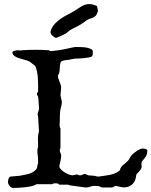

<svg xmlns="http://www.w3.org/2000/svg" viewBox="-20 -925 751 952"><path d="M19.5 -24.4Q19.5 -32.2 23.2 -41Q26.9 -49.8 34.7 -49.8L75.2 -53.2Q87.4 -55.7 99.1 -57.6Q110.8 -59.6 121.8 -62.7Q132.8 -65.9 142.6 -71.3Q152.3 -76.7 160.6 -86.9Q162.6 -90.3 163.8 -93.5Q165 -96.7 165 -100.6Q165 -108.4 168.9 -114.7Q168.9 -127 168.7 -137Q168.5 -147 166.5 -159.7Q165.5 -165.5 165.5 -169.4Q165.5 -173.3 165.5 -175.8Q165.5 -183.6 166 -186.8Q166.5 -189.9 168.9 -197.8Q168.9 -211.9 168.5 -221.4Q168 -231 168 -239.7Q168 -256.3 173.3 -273.9L168.9 -346.2Q168 -348.1 167.2 -354Q166.5 -359.9 166.5 -362.3Q168.9 -368.2 171.1 -375Q173.3 -381.8 173.3 -390.1Q171.9 -404.3 171.6 -417.5Q171.4 -430.7 168.9 -445.3Q168 -449.2 165.5 -451.7Q163.1 -454.1 163.1 -458.5Q163.1 -463.9 165.5 -466.1Q168 -468.3 168.9 -470.7V-494.1Q168.9 -504.4 168.7 -517.3Q168.5 -530.3 167.2 -543.9Q166 -557.6 163.1 -571.5Q160.2 -585.4 154.8 -598.1Q152.3 -600.1 147.9 -603.3Q143.6 -606.4 139.4 -609.9Q135.3 -613.3 132.1 -615.7Q128.9 -618.2 128.4 -618.2Q124 -621.6 116 -624.3Q107.9 -627 98.1 -629.6Q88.4 -632.3 78.4 -635.3Q68.4 -638.2 60.1 -642.3Q51.8 -646.5 46.6 -652.1Q41.5 -657.7 41.5 -665.5Q41.5 -668.5 44.9 -670.4Q48.3 -672.4 53.2 -673.6Q58.1 -674.8 62.5 -675.3Q66.9 -675.8 69.3 -675.8Q75.2 -674.8 78.1 -674.8Q81.1 -674.8 83 -674.8Q86.9 -674.8 87.9 -675.8Q104.5 -676.8 122.1 -677.5Q139.6 -678.2 157.2 -678.2Q173.8 -678.2 189.2 -677.5Q204.6 -676.8 223.1 -675.8Q225.1 -673.3 227.8 -672.4Q230.5 -671.4 232.4 -671.4Q254.4 -673.3 270.3 -675.8Q286.1 -678.2 299.3 -680.9Q312.5 -683.6 324.7 -686.5Q336.9 -689.5 351.6 -691.9H363.3Q372.6 -691.9 386 -691.4Q399.4 -690.9 411.4 -688.5Q423.3 -686 431.9 -681.4Q440.4 -676.8 440.4 -668Q440.4 -663.6 439.9 -657.5Q439.5 -651.4 437 -647Q434.6 -643.1 422.6 -640.6Q410.6 -638.2 396.5 -636.7Q382.3 -635.3 368.7 -634.8Q355 -634.3 349.1 -634.3Q346.7 -633.3 344.2 -632.8Q341.8 -632.3 339.6 -632.1Q337.4 -631.8 335.4 -631.8L327.1 -629.4Q309.6 -627.4 300.3 -626Q291 -624.5 286.1 -621.6Q281.2 -618.7 280 -614Q278.8 -609.4 277.3 -600.6Q276.4 -592.3 276.1 -583.7Q275.9 -575.2 273.9 -564.5L267.1 -548.8Q267.1 -542.5 269.5 -535.2Q272 -527.8 275.1 -520.3Q278.3 -512.7 280.8 -504.9Q283.2 -497.1 283.2 -489.7L279.8 -452.1L286.6 -420.9Q286.6 -409.7 284.4 -401.1Q282.2 -392.6 279.8 -382.8Q277.3 -368.7 276.9 -351.6Q276.4 -334.5 276.4 -320.8L275.4 -305.7Q275.4 -293.5 279.8 -289.6V-190.9Q277.3 -186.5 276.9 -184.3Q276.4 -182.1 276.4 -179.7Q276.4 -172.4 279.8 -166.3Q283.2 -160.2 283.2 -154.8Q283.2 -144.5 281 -132.6Q278.8 -120.6 276.4 -112.3Q276.4 -111.3 275.9 -109.4Q275.4 -107.4 274.9 -105Q274.4 -102.5 273.9 -99.6Q275.4 -91.8 283.2 -84Q291 -76.2 301.3 -69.8Q311.5 -63.5 322.3 -59.6Q333 -55.7 340.3 -55.7L361.8 -60.1Q363.8 -60.1 366.9 -57.9Q370.1 -55.7 377.9 -55.7Q384.3 -55.7 389.4 -59.1Q394.5 -62.5 402.3 -62.5L417.5 -55.7L448.7 -53.2L462.4 -49.8H470.7Q484.4 -51.8 497.8 -53.5Q511.2 -55.2 524.2 -57.9Q537.1 -60.5 549.3 -65.2Q561.5 -69.8 571.8 -78.6L573.2 -80.1Q575.2 -82 575.2 -84.5Q577.6 -92.3 581.5 -97.4Q585.4 -102.5 590.1 -106.7Q594.7 -110.8 599.9 -114.5Q605 -118.2 609.9 -123.5Q616.7 -128.9 622.1 -138.9Q627.4 -148.9 634.3 -157.2Q639.2 -162.1 646 -167.7Q652.8 -173.3 660.2 -178Q667.5 -182.6 674.6 -185.5Q681.6 -188.5 687.5 -188.5Q689.9 -188.5 693.8 -188Q697.8 -187.5 701.4 -186.5Q705.1 -185.5 707.8 -183.8Q710.4 -182.1 710.4 -179.7Q710.4 -168.9 708.5 -161.9Q706.5 -154.8 702.9 -148.9Q699.2 -143.1 694.6 -137.7Q689.9 -132.3 685.1 -126Q683.1 -123.5 682.1 -119.1Q681.2 -114.7 681.2 -111.3Q681.2 -108.4 681.9 -103.8Q682.6 -99.1 682.6 -97.2Q681.2 -90.8 678 -85.4Q674.8 -80.1 670.7 -75.7Q666.5 -71.3 662.6 -67.4Q658.7 -63.5 656.2 -60.1L653.8 -44.9Q648.4 -20 632.1 -7.8Q615.7 4.4 591.3 4.4L552.7 -3.4L537.1 4.4H483.9Q474.1 -1.5 466.6 -2.4Q459 -3.4 448.7 -3.4Q437.5 -3.4 427.7 0.5Q418 4.4 409.2 4.4H402.3L327.1 -5.9L317.9 -9.3H273.9Q268.6 -14.6 264.9 -15.4Q261.2 -16.1 254.4 -16.1Q249 -16.1 246.3 -15.6Q243.7 -15.1 239.3 -11.7H160.6Q153.3 -5.9 137.7 -2.2Q122.1 1.5 104.7 3.4Q87.4 5.4 71.3 6.1Q55.2 6.8 46.4 6.8Q40 6.8 35.2 3.9Q30.3 1 26.9 -3.7Q23.4 -8.3 21.5 -13.7Q19.5 -19 19.5 -24.4ZM231.9 -774.4Q239.3 -793.9 252.7 -807.9Q266.1 -821.8 282.2 -832.8Q298.3 -843.8 316.2 -852.8Q334 -861.8 350.6 -872.1Q360.8 -878.4 369.4 -884.3Q377.9 -890.1 386.5 -894.8Q395 -899.4 403.6 -902.1Q412.1 -904.8 421.9 -904.8Q437 -904.8 454.1 -897.9Q455.6 -897.5 457.5 -896.7Q459.5 -896 460.4 -895.5Q460.9 -894 461.9 -890.1Q462.9 -886.2 463.9 -881.8Q464.8 -877.4 465.3 -873.5Q465.8 -869.6 465.3 -868.2Q464.8 -867.2 464.4 -865.7Q463.9 -864.7 463.4 -863.8Q462.9 -862.8 462.4 -861.8Q460 -855 458.3 -851.8Q456.5 -848.6 451.2 -843.8Q445.8 -839.4 441.2 -837.4Q436.5 -835.4 432.1 -834.2Q427.7 -833 423.3 -831.5Q418.9 -830.1 414.1 -827.1Q411.6 -826.2 406.5 -822.3Q401.4 -818.4 400.4 -817.4Q390.6 -810.1 381.8 -804.7Q373 -799.3 364.3 -794.9Q355.5 -790.5 346.7 -786.1Q337.9 -781.7 328.1 -775.9Q326.7 -774.9 323.5 -772.5Q320.3 -770 316.7 -767.1Q313 -764.2 310.1 -761.7Q307.1 -759.3 306.2 -758.8Q303.7 -757.3 296.9 -753.9Q290 -750.5 282.2 -747.1Q274.4 -743.7 267.6 -740.7Q260.7 -737.8 257.8 -736.8Q254.9 -738.3 254.9 -738.3Q246.6 -741.2 238.5 -749.3Q230.5 -757.3 230.5 -767.1Q230.5 -770.5 231.9 -774.4Z"/></svg>

Font: IM FELL English
Style: Regular
Weight: 400
Designer: Igino Marini
Foundry: Igino Marini
Version: 3.00